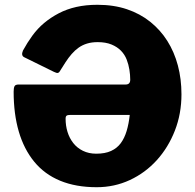

<svg xmlns="http://www.w3.org/2000/svg" viewBox="-20 -772 815 802"><path d="M524 -439Q524 -459 520.5 -481Q517 -503 509 -523.5Q501 -544 485.5 -560Q470 -576 446 -586Q422 -596 388 -596Q363 -596 343.5 -590Q324 -584 308.5 -573Q293 -562 279.5 -546.5Q266 -531 254 -512.5Q242 -494 229 -473Q227 -469 222 -467.5Q217 -466 205 -472L81 -533Q67 -540 76 -561Q94 -594 115.5 -623.5Q137 -653 164.5 -676Q192 -699 225.5 -716.5Q259 -734 299 -743Q339 -752 387 -752Q455 -752 510 -733.5Q565 -715 607.5 -681Q650 -647 679 -601Q708 -555 723 -498.5Q738 -442 738 -378Q738 -297 710.5 -226.5Q683 -156 635 -103Q587 -50 522.5 -20Q458 10 384 10Q297 10 231.5 -17Q166 -44 123 -96.5Q80 -149 58.5 -222.5Q37 -296 37 -389Q37 -404 40.5 -411.5Q44 -419 58 -419H505Q524 -419 524 -439ZM274 -292Q263 -292 258.5 -289Q254 -286 254 -276Q254 -247 262 -221Q270 -195 286 -174.5Q302 -154 326.5 -142Q351 -130 382 -130Q419 -130 444 -141.5Q469 -153 484.5 -174Q500 -195 509 -225Q518 -255 522 -292Z"/></svg>

Font: Libre Franklin ExtraBold
Style: Regular
Weight: 800
Designer: Pablo Impallari, Rodrigo Fuenzalida, Nhung Nguyen
Foundry: Impallari Type
Version: Version 3.000